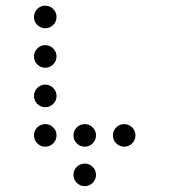

<svg xmlns="http://www.w3.org/2000/svg" viewBox="-20 -674 587 665"><path d="M175.8 -615.2Q175.8 -599.1 164.3 -587.6Q152.8 -576.2 136.7 -576.2Q120.6 -576.2 109.1 -587.6Q97.7 -599.1 97.7 -615.2Q97.7 -631.3 109.1 -642.8Q120.6 -654.3 136.7 -654.3Q152.8 -654.3 164.3 -642.8Q175.8 -631.3 175.8 -615.2ZM175.8 -478.5Q175.8 -462.4 164.3 -450.9Q152.8 -439.5 136.7 -439.5Q120.6 -439.5 109.1 -450.9Q97.7 -462.4 97.7 -478.5Q97.7 -494.6 109.1 -506.1Q120.6 -517.6 136.7 -517.6Q152.8 -517.6 164.3 -506.1Q175.8 -494.6 175.8 -478.5ZM175.8 -341.8Q175.8 -325.7 164.3 -314.2Q152.8 -302.7 136.7 -302.7Q120.6 -302.7 109.1 -314.2Q97.7 -325.7 97.7 -341.8Q97.7 -357.9 109.1 -369.4Q120.6 -380.9 136.7 -380.9Q152.8 -380.9 164.3 -369.4Q175.8 -357.9 175.8 -341.8ZM175.8 -205.1Q175.8 -189 164.3 -177.5Q152.8 -166 136.7 -166Q120.6 -166 109.1 -177.5Q97.7 -189 97.7 -205.1Q97.7 -221.2 109.1 -232.7Q120.6 -244.1 136.7 -244.1Q152.8 -244.1 164.3 -232.7Q175.8 -221.2 175.8 -205.1ZM312.5 -68.4Q312.5 -52.2 301 -40.8Q289.6 -29.3 273.4 -29.3Q257.3 -29.3 245.8 -40.8Q234.4 -52.2 234.4 -68.4Q234.4 -84.5 245.8 -95.9Q257.3 -107.4 273.4 -107.4Q289.6 -107.4 301 -95.9Q312.5 -84.5 312.5 -68.4ZM312.5 -205.1Q312.5 -189 301 -177.5Q289.6 -166 273.4 -166Q257.3 -166 245.8 -177.5Q234.4 -189 234.4 -205.1Q234.4 -221.2 245.8 -232.7Q257.3 -244.1 273.4 -244.1Q289.6 -244.1 301 -232.7Q312.5 -221.2 312.5 -205.1ZM449.2 -205.1Q449.2 -189 437.7 -177.5Q426.3 -166 410.2 -166Q394 -166 382.6 -177.5Q371.1 -189 371.1 -205.1Q371.1 -221.2 382.6 -232.7Q394 -244.1 410.2 -244.1Q426.3 -244.1 437.7 -232.7Q449.2 -221.2 449.2 -205.1Z"/></svg>

Font: DatDot Light
Style: Regular
Weight: 300
Designer: GGBot
Version: 1.00